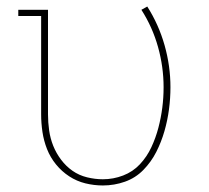

<svg xmlns="http://www.w3.org/2000/svg" viewBox="-20 -560 640 588"><path d="M295 8Q268 8 241.5 1.5Q215 -5 192 -20Q169 -35 151.5 -56.5Q134 -78 124 -103.5Q114 -129 110 -156Q106 -183 106 -210V-511H36V-530H127V-210Q127 -185 130.5 -160.5Q134 -136 143 -113.5Q152 -91 167 -71Q182 -51 202 -37Q222 -23 246.5 -17Q271 -11 295 -11Q327 -11 357 -22.5Q387 -34 408.5 -57Q430 -80 443.5 -109Q457 -138 465 -168.5Q473 -199 477 -230Q481 -261 481 -293Q481 -355 464 -416Q447 -477 413 -530L431 -540Q466 -485 484 -421.5Q502 -358 502 -293Q502 -259 497.5 -225Q493 -191 483.5 -158Q474 -125 458.5 -94.5Q443 -64 419 -39.5Q395 -15 362.5 -3.5Q330 8 295 8Z"/></svg>

Font: Iosevka Curly Slab ThEx
Style: Regular
Weight: 100
Width: 7
Monospace: yes
Designer: Belleve Invis
Foundry: Belleve Invis
Version: Version 11.1.0; ttfautohint (v1.8.3)